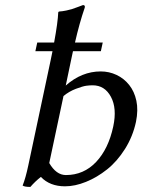

<svg xmlns="http://www.w3.org/2000/svg" viewBox="-20 -718 556 750"><path d="M381.3 -551.8 374 -518.1H265.1L261.2 -500L236.8 -383.8Q299.3 -439 373.5 -439Q406.2 -439 435.3 -425.3Q464.4 -411.6 484.6 -386.2Q504.9 -360.8 512.7 -324.5Q520.5 -288.1 511.2 -242.2Q499 -185.1 468.3 -136.2Q437.5 -87.4 398.2 -56.2Q358.9 -24.9 315.9 -7.6Q272.9 9.8 233.9 9.8Q174.8 9.8 139.6 -26.9Q117.7 -9.8 98.6 12.2Q75.7 12.2 68.4 6.8Q80.1 -22.5 90.3 -70.8L177.7 -481.9L185.1 -518.1H118.2L125.5 -551.8H191.4Q206.1 -631.8 207.5 -669.9L210 -672.9Q224.6 -673.8 239.3 -677Q253.9 -680.2 261 -682.4Q268.1 -684.6 284.7 -690.9Q301.3 -697.3 304.2 -698.2Q313.5 -698.2 311 -688Q290 -627 272.9 -551.8ZM172.4 -81.1Q199.7 -34.2 237.3 -34.2Q307.1 -34.2 355.5 -85.4Q403.8 -136.7 422.4 -224.1Q437.5 -294.9 413.3 -339.8Q389.2 -384.8 341.8 -384.8Q331.1 -384.8 317.4 -383.1Q303.7 -381.3 276.6 -371.1Q249.5 -360.8 228 -342.8Z"/></svg>

Font: Linux Biolinum G
Style: Italic
Weight: 400
Italic angle: -12°
Designer: Philipp H. Poll
Foundry: Philipp H. Poll
Version: Version 0.5.1